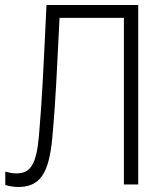

<svg xmlns="http://www.w3.org/2000/svg" viewBox="-20 -734 661 764"><path d="M53 10C139 10 175 -44 188 -185C202 -335 206 -449 217 -663H473V0H530V-714H165C152 -446 148 -344 135 -194C125 -79 101 -44 45 -44C29 -44 16 -47 1 -51V2C17 7 35 10 53 10Z"/></svg>

Font: Noto Sans SemiCondensed Light
Style: Regular
Weight: 300
Width: 4
Designer: Monotype Design Team
Foundry: Monotype Imaging Inc.
Version: Version 2.013